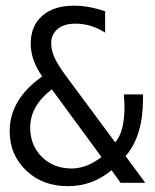

<svg xmlns="http://www.w3.org/2000/svg" viewBox="-20 -636 540 668"><path d="M212.9 -367.2 380.9 -140.6Q397.5 -160.2 405.3 -190.9Q413.1 -221.7 413.1 -263.7Q413.1 -276.4 411.1 -304.7V-307.6H477.5V-292Q477.5 -226.6 462.4 -177.2Q447.3 -127.9 417 -92.8L485.4 0H399.4L368.2 -43.9Q334 -15.6 296.4 -2Q258.8 11.7 215.8 11.7Q127.9 11.7 70.8 -43Q13.7 -97.7 13.7 -179.7Q13.7 -235.4 42 -282.7Q70.3 -330.1 127 -370.1Q106.4 -399.4 96.7 -427.2Q86.9 -455.1 86.9 -484.4Q86.9 -545.9 127 -581.1Q167 -616.2 237.3 -616.2Q263.7 -616.2 290.5 -611.3Q317.4 -606.4 345.7 -596.7V-522.5Q321.3 -538.1 295.9 -545.9Q270.5 -553.7 242.2 -553.7Q203.1 -553.7 180.7 -535.2Q158.2 -516.6 158.2 -485.4Q158.2 -460.9 169.9 -435.1Q181.6 -409.2 212.9 -367.2ZM160.2 -325.2Q122.1 -295.9 103.5 -262.7Q85 -229.5 85 -192.4Q85 -130.9 125.5 -90.3Q166 -49.8 229.5 -49.8Q246.1 -49.8 265.1 -54.7Q284.2 -59.6 301.8 -69.3Q312.5 -75.2 319.8 -80.1Q327.1 -85 333 -89.8Z"/></svg>

Font: BabelStone Pseudographica
Style: Regular
Weight: 400
Designer: Andrew West
Foundry: BabelStone
Version: Version 16.0.0